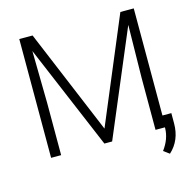

<svg xmlns="http://www.w3.org/2000/svg" viewBox="-122 -833 1111 1110"><g transform="rotate(-15 433.5 -278.0)"><path d="M89.8 0ZM169.4 -710.9 431.6 -83.5 694.8 -710.9H774.9V0H714.8V-309.6L719.7 -627L455.1 0H408.7L145 -624.5L149.9 -311.5V0H89.8V-710.9ZM759.8 154.8 725.1 129.4Q769.5 69.8 771 5.9V-69.8H828.1V-8.8Q828.1 92.8 759.8 154.8Z"/></g></svg>

Font: Roboto Light
Style: Regular
Weight: 300
Designer: Google
Version: Version 2.134; 2016; ttfautohint (v1.6)